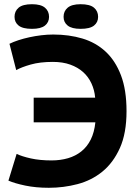

<svg xmlns="http://www.w3.org/2000/svg" viewBox="-20 -878 661 912"><path d="M140 -414H432Q429 -450 414.5 -481.5Q400 -513 375 -535.5Q350 -558 314 -571Q278 -584 231 -584Q170 -584 126 -571.5Q82 -559 57 -545L25 -670Q43 -679 67.5 -687Q92 -695 119.5 -701Q147 -707 176 -710.5Q205 -714 233 -714Q308 -714 371.5 -695Q435 -676 481.5 -633Q528 -590 554.5 -520.5Q581 -451 581 -350Q581 -245 549.5 -175Q518 -105 466.5 -63Q415 -21 348.5 -3.5Q282 14 212 14Q150 14 100 3.5Q50 -7 20 -20L59 -147Q84 -135 126.5 -125.5Q169 -116 225 -116Q267 -116 303 -126.5Q339 -137 366.5 -159Q394 -181 411 -215Q428 -249 433 -297H140ZM49 -798Q49 -825 68.5 -841.5Q88 -858 132 -858Q174 -858 193.5 -841.5Q213 -825 213 -798Q213 -772 193.5 -756.5Q174 -741 132 -741Q88 -741 68.5 -756.5Q49 -772 49 -798ZM282 -798Q282 -825 301.5 -841.5Q321 -858 363 -858Q407 -858 426.5 -841.5Q446 -825 446 -798Q446 -772 426.5 -756.5Q407 -741 363 -741Q321 -741 301.5 -756.5Q282 -772 282 -798Z"/></svg>

Font: PT Sans Caption
Style: Bold
Weight: 700
Designer: A.Korolkova, O.Umpeleva, V.Yefimov
Foundry: ParaType Ltd
Version: Version 2.003W OFL